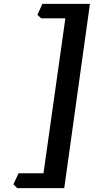

<svg xmlns="http://www.w3.org/2000/svg" viewBox="-20 -801 530 985"><path d="M309.6 164.1H68.4L48.8 144.5L75.2 87.9H203.1L315.4 -707H191.4L171.9 -724.6L197.3 -781.2H441.4Z"/></svg>

Font: Kelvinch
Style: Bold Italic
Weight: 700
Italic angle: -10°
Designer: Paul James Miller
Foundry: High-Logic / Made with FontCreator
Version: Version 3.30 September 23, 2016